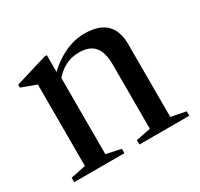

<svg xmlns="http://www.w3.org/2000/svg" viewBox="-119 -682 864 830"><g transform="rotate(-30 313.0 -267.0)"><path d="M356 0V-22L429 -36.5V-357.5Q429 -417 405 -446.2Q381 -475.5 327.5 -475.5Q249 -475.5 197 -404V-445.5Q239 -487.5 289 -511Q339 -534.5 388.5 -534.5Q531 -534.5 531 -400V-36.5L605 -22V0ZM30.5 0V-22L105.5 -37.5V-444L31.5 -471.5V-486L191.5 -534.5H202.5V-446L207.5 -441V-37.5L281 -22V0Z"/></g></svg>

Font: Libre Caslon Text
Style: Regular
Weight: 400
Designer: Pablo Impallari, Rodrigo Fuenzalida, Katja Schimmel
Foundry: Pablo Impallari, Rodrigo Fuenzalida
Version: Version 2.000